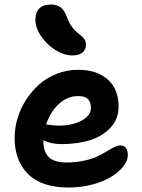

<svg xmlns="http://www.w3.org/2000/svg" viewBox="-20 -816 629 853"><path d="M300.8 -569.8Q264.2 -569.8 225.6 -594.2Q187 -618.7 162.1 -655.5Q137.2 -692.4 137.2 -727.1Q137.2 -795.9 208 -795.9Q233.4 -795.9 250 -783Q266.6 -770 278.8 -736.8Q286.1 -715.8 297.6 -699.7Q309.1 -683.6 319.8 -674.6Q330.6 -665.5 340.3 -657.5Q350.1 -649.4 356 -639.9Q361.8 -630.4 361.8 -618.2Q361.8 -595.2 346.4 -582.5Q331.1 -569.8 300.8 -569.8ZM285.2 17.1Q164.6 17.1 104.7 -42.7Q44.9 -102.5 44.9 -203.1Q44.9 -245.6 57.4 -288.8Q69.8 -332 94.7 -370.8Q119.6 -409.7 153.1 -439.9Q186.5 -470.2 231.7 -488Q276.9 -505.9 327.1 -505.9Q409.7 -505.9 458.3 -463.4Q506.8 -420.9 506.8 -341.8Q506.8 -288.1 472.2 -250Q437.5 -211.9 381.3 -193.8Q325.2 -175.8 253.9 -175.8Q204.6 -175.8 172.9 -192.9V-186Q172.9 -141.6 196.8 -117.9Q220.7 -94.2 275.9 -94.2Q317.9 -94.2 353.5 -102.1Q389.2 -109.9 412.1 -120.8Q435.1 -131.8 453.4 -143.1Q471.7 -154.3 486.8 -162.1Q502 -169.9 514.2 -169.9Q547.9 -169.9 547.9 -126Q547.9 -101.6 527.6 -76.2Q507.3 -50.8 473.4 -30Q439.5 -9.3 389.4 3.9Q339.4 17.1 285.2 17.1ZM327.1 -389.2Q279.3 -389.2 241.2 -353.8Q203.1 -318.4 185.1 -263.2Q221.2 -257.8 241.2 -257.8Q300.3 -257.8 342 -280Q383.8 -302.2 383.8 -336.9Q383.8 -363.3 370.4 -376.2Q356.9 -389.2 327.1 -389.2Z"/></svg>

Font: Shantell Sans Bouncy
Style: Regular
Weight: 600
Designer: Stephen Nixon, Anya Danilova, Shantell Martin
Foundry: Arrow Type
Version: Version 1.006;[9816181b4]